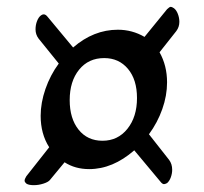

<svg xmlns="http://www.w3.org/2000/svg" viewBox="-20 -583 597 562"><path d="M505 -519Q505 -504 496 -492L447 -430Q469 -391 469 -342Q469 -303 455 -263.5Q441 -224 416 -190L475 -115Q484 -103 484 -86Q484 -75 480 -64Q476 -53 469 -47Q463 -44 460 -44Q455 -44 449 -52L373 -143Q310 -88 241 -88Q200 -88 169 -108L126 -56Q121 -50 107 -45.5Q93 -41 79 -41Q65 -41 58 -45Q52 -50 52 -54Q52 -59 57 -67L124 -152Q99 -191 99 -244Q99 -282 113 -322.5Q127 -363 152 -397L93 -470Q84 -482 84 -497Q84 -510 88.5 -521.5Q93 -533 100 -538Q104 -541 108 -541Q114 -541 120 -533L194 -444Q254 -496 325 -496Q367 -496 403 -475L469 -556Q476 -563 480 -563Q483 -563 489 -559Q496 -554 500.5 -542.5Q505 -531 505 -519ZM381 -296Q381 -350 354.5 -381.5Q328 -413 285 -413Q239 -413 211.5 -379Q184 -345 184 -290Q184 -236 210 -203.5Q236 -171 280 -171Q325 -171 353 -206Q381 -241 381 -296Z"/></svg>

Font: Charm
Style: Bold
Weight: 700
Designer: Katatrad Aksorn Co.,Ltd.
Foundry: Cadson Demak Co.,Ltd.
Version: Version 1.001